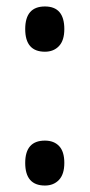

<svg xmlns="http://www.w3.org/2000/svg" viewBox="-20 -564 277 594"><path d="M58 -474Q58 -544 119 -544Q179 -544 179 -474Q179 -439 162.5 -421.5Q146 -404 119 -404Q58 -404 58 -474ZM58 -60Q58 -129 119 -129Q147 -129 163 -112Q179 -95 179 -60Q179 -25 162.5 -7.5Q146 10 119 10Q58 10 58 -60Z"/></svg>

Font: Noto Sans Lao Looped UI ExCd Med
Style: Regular
Weight: 500
Width: 2
Designer: Mark Frömberg, Ben Mitchell
Foundry: The Fontpad Ltd
Version: Version 1.001